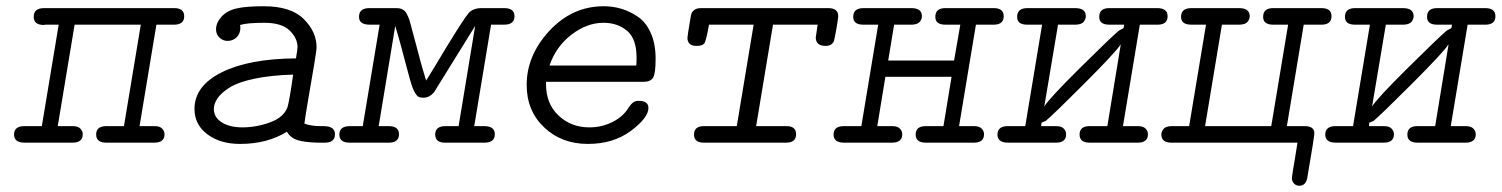

<svg xmlns="http://www.w3.org/2000/svg" viewBox="-20 -457 4810 615"><path d="M56 -53H114L168 -378H126Q126 -378 124 -378Q123 -377 121 -377Q88 -377 88 -403Q88 -431 121 -431H538Q570 -431 570 -405Q570 -379 540 -378H481L427 -53H475Q492 -53 499.5 -45Q507 -37 507 -27Q507 0 474 0H321Q288 0 288 -26Q288 -52 318 -53H377L431 -378H219L165 -53Q165 -53 213 -53Q230 -53 237.5 -45Q245 -37 245 -27Q245 0 212 0H59Q25 0 25 -26Q25 -52 56 -53Z M603 -108Q603 -182 690.5 -225.5Q778 -269 928 -270Q933 -299 933 -306Q933 -335 907.5 -359.5Q882 -384 827 -384Q771 -384 749 -377Q749 -375 749.5 -372.5Q750 -370 750 -369Q750 -349 738 -337.5Q726 -326 709 -326Q694 -326 683 -336.5Q672 -347 672 -363Q672 -384 689.5 -403.5Q707 -423 738 -430Q767 -437 825 -437Q912 -437 953 -396Q994 -355 994 -306Q994 -296 986 -248.5Q978 -201 968 -143Q958 -85 955 -61Q977 -53 1006 -53H1016Q1053 -53 1053 -27Q1053 0 1020 0H1000Q956 -1 933.5 -8Q911 -15 899 -35Q836 4 749 4Q685 4 644 -27Q603 -58 603 -108ZM665 -108Q665 -81 690.5 -65Q716 -49 756 -49Q801 -49 845 -65Q889 -81 901 -114Q907 -134 919 -218Q848 -216 795.5 -205Q743 -194 716 -177Q689 -160 677 -142.5Q665 -125 665 -108Z M1067 -26Q1067 -53 1101 -53H1142L1196 -378H1164Q1130 -378 1130 -403Q1130 -431 1163 -431H1246Q1255 -431 1260.5 -430Q1266 -429 1271.5 -425.5Q1277 -422 1280 -417.5Q1283 -413 1287.5 -403Q1292 -393 1294.5 -382Q1297 -371 1302.5 -352Q1308 -333 1313 -313Q1318 -293 1326.5 -262Q1335 -231 1345 -199Q1372 -242 1410 -306Q1467 -399 1481 -415Q1495 -431 1523 -431H1595Q1628 -431 1628 -405Q1628 -378 1595 -378H1553L1499 -53H1531Q1565 -53 1565 -27Q1565 0 1531 0H1406Q1374 0 1374 -26Q1374 -53 1407 -53H1449L1502 -374Q1373 -165 1370 -161Q1355 -144 1336 -144Q1327 -144 1321.5 -146.5Q1316 -149 1311 -157Q1306 -165 1302 -175Q1298 -185 1292.5 -205Q1287 -225 1281.5 -245.5Q1276 -266 1266.5 -302Q1257 -338 1246 -374L1193 -53H1225Q1258 -53 1258 -27Q1258 0 1225 0H1100Q1067 0 1067 -26Z M1667 -185Q1667 -280 1740 -358.5Q1813 -437 1914 -437Q1943 -437 1970 -429Q1997 -421 2023 -403.5Q2049 -386 2064.5 -351.5Q2080 -317 2080 -269Q2080 -222 2072 -208.5Q2064 -195 2042 -195H1729V-187Q1729 -125 1769 -87Q1809 -49 1868 -49Q1907 -49 1941.5 -66Q1976 -83 1994 -113Q2006 -131 2017 -133Q2021 -134 2026 -134Q2057 -134 2057 -111Q2057 -80 2001 -38Q1945 4 1863 4Q1779 4 1723 -49Q1667 -102 1667 -185ZM1740 -247H2018Q2019 -256 2019 -272Q2019 -333 1988.5 -358.5Q1958 -384 1913 -384Q1860 -384 1810.5 -346Q1761 -308 1740 -247Z M2182 -336Q2182 -342 2191 -395Q2193 -408 2195 -414Q2197 -420 2204.5 -425.5Q2212 -431 2226 -431H2633Q2665 -431 2665 -405Q2665 -399 2659 -364.5Q2653 -330 2651 -325Q2644 -310 2625 -310Q2593 -310 2593 -337Q2593 -340 2599 -378H2456L2402 -53H2499Q2530 -53 2530 -27Q2530 -1 2500 0H2235Q2203 0 2203 -26Q2203 -53 2235 -53H2340L2394 -378H2251Q2242 -326 2236 -318Q2230 -310 2212 -310H2211Q2182 -310 2182 -336Z M2681 -53H2739L2793 -378Q2793 -378 2745 -378Q2713 -378 2713 -403Q2713 -431 2746 -431H2899Q2933 -431 2933 -405Q2933 -396 2926.5 -387.5Q2920 -379 2902 -378H2844L2825 -263H3036L3056 -378H3008Q2976 -378 2976 -403Q2976 -431 3008 -431H3163Q3195 -431 3195 -405Q3195 -379 3165 -378H3106L3052 -53Q3052 -53 3100 -53Q3117 -53 3124.5 -45Q3132 -37 3132 -27Q3132 0 3099 0H2946Q2913 0 2913 -26Q2913 -52 2943 -53H3002L3028 -211H2816L2790 -53Q2790 -53 2838 -53Q2855 -53 2862.5 -45Q2870 -37 2870 -27Q2870 0 2837 0H2684Q2650 0 2650 -26Q2650 -52 2681 -53Z M3206 -53H3264L3318 -378Q3318 -378 3270 -378Q3238 -378 3238 -403Q3238 -431 3271 -431H3424Q3458 -431 3458 -405Q3458 -396 3451.5 -387.5Q3445 -379 3427 -378H3369L3325 -116Q3341 -142 3439.5 -239.5Q3538 -337 3564 -359L3579 -367L3581 -378H3533Q3501 -378 3501 -403Q3501 -431 3533 -431H3687Q3720 -431 3720 -405Q3720 -379 3690 -378H3631L3577 -53H3625Q3642 -53 3649.5 -45Q3657 -37 3657 -27Q3657 0 3624 0H3471Q3438 0 3438 -26Q3438 -52 3468 -53H3527L3570 -315Q3553 -289 3453.5 -189.5Q3354 -90 3330 -70L3316 -64L3315 -53H3363Q3380 -53 3387.5 -45Q3395 -37 3395 -27Q3395 0 3362 0H3209Q3175 0 3175 -26Q3175 -52 3206 -53Z M3700 -26Q3700 -35 3706.5 -43.5Q3713 -52 3731 -53H3789L3843 -378H3796Q3763 -378 3763 -403Q3763 -431 3796 -431H3949Q3983 -431 3983 -405Q3983 -396 3976.5 -387.5Q3970 -379 3952 -378H3894L3840 -53H4052L4106 -378H4058Q4026 -378 4026 -403Q4026 -431 4058 -431H4213Q4245 -431 4245 -405Q4245 -379 4215 -378H4156L4102 -53H4159Q4190 -53 4190 -30Q4190 -19 4168 109Q4164 138 4142 138Q4132 138 4125 131Q4118 124 4118 113Q4118 111 4121 92Q4124 73 4129 43.5Q4134 14 4136 0H3733Q3700 0 3700 -26Z M4256 -53H4314L4368 -378Q4368 -378 4320 -378Q4288 -378 4288 -403Q4288 -431 4321 -431H4474Q4508 -431 4508 -405Q4508 -396 4501.5 -387.5Q4495 -379 4477 -378H4419L4375 -116Q4391 -142 4489.5 -239.5Q4588 -337 4614 -359L4629 -367L4631 -378H4583Q4551 -378 4551 -403Q4551 -431 4583 -431H4737Q4770 -431 4770 -405Q4770 -379 4740 -378H4681L4627 -53H4675Q4692 -53 4699.5 -45Q4707 -37 4707 -27Q4707 0 4674 0H4521Q4488 0 4488 -26Q4488 -52 4518 -53H4577L4620 -315Q4603 -289 4503.5 -189.5Q4404 -90 4380 -70L4366 -64L4365 -53H4413Q4430 -53 4437.5 -45Q4445 -37 4445 -27Q4445 0 4412 0H4259Q4225 0 4225 -26Q4225 -52 4256 -53Z"/></svg>

Font: CMU Typewriter Text
Style: LightOblique
Weight: 200
Italic angle: -9.46001°
Version: Version 0.7.0